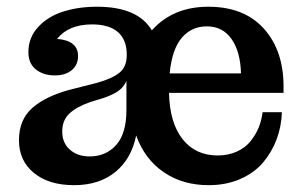

<svg xmlns="http://www.w3.org/2000/svg" viewBox="-20 -538 899 568"><path d="M199.2 9.8Q124.5 9.8 80.3 -26.4Q36.1 -62.5 36.1 -123Q36.1 -183.6 75.4 -218.5Q114.7 -253.4 188 -272.9L267.1 -293Q312.5 -305.7 333.7 -323.2Q355 -340.8 355 -375V-376Q355 -420.4 328.9 -443.1Q302.7 -465.8 252.9 -465.8Q182.6 -465.8 148.9 -422.9Q210.9 -418 210.9 -372.1Q210.9 -346.2 192.4 -330.6Q173.8 -314.9 142.1 -314.9Q108.4 -314.9 86.2 -332.5Q64 -350.1 64 -383.8Q64 -426.8 92.8 -458Q121.6 -489.3 166.7 -503.7Q211.9 -518.1 267.1 -518.1Q387.7 -518.1 429.2 -448.2Q491.7 -518.1 596.2 -518.1Q702.1 -518.1 760.5 -453.4Q818.8 -388.7 818.8 -282.2V-263.2H480Q481.9 -174.8 520 -126.5Q558.1 -78.1 624 -78.1Q655.3 -78.1 680.2 -89.4Q705.1 -100.6 720.5 -119.4Q735.8 -138.2 744.9 -159.9Q753.9 -181.6 756.8 -206.1H814Q812.5 -163.6 798.3 -125.7Q784.2 -87.9 758.1 -57.1Q731.9 -26.4 690.4 -8.3Q648.9 9.8 597.2 9.8Q520.5 9.8 464.4 -28.6Q408.2 -66.9 382.8 -137.2Q369.1 -68.4 321.3 -29.3Q273.4 9.8 199.2 9.8ZM164.1 -148.9Q164.1 -115.2 186.8 -95.2Q209.5 -75.2 245.1 -75.2Q293 -75.2 323.5 -108.9Q354 -142.6 354 -212.9V-298.8Q346.7 -280.8 330.3 -269Q314 -257.3 283.2 -247.1L249 -236.8Q206.5 -222.2 185.3 -202.1Q164.1 -182.1 164.1 -148.9ZM692.9 -320.8Q691.4 -384.3 665.3 -422.1Q639.2 -460 591.8 -460Q546.4 -460 517.6 -426Q488.8 -392.1 481.9 -320.8Z"/></svg>

Font: Montagu Slab 144pt Medium
Style: Regular
Weight: 500
Designer: Florian Karsten
Foundry: Florian Karsten
Version: Version 1.000